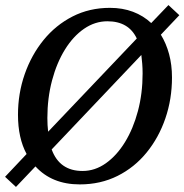

<svg xmlns="http://www.w3.org/2000/svg" viewBox="-34 -711 728 758"><path d="M674 -651 601 -574Q622 -540 633.5 -497.5Q645 -455 645 -405Q645 -320 619 -244Q593 -168 545 -109Q497 -50 430 -16.5Q363 17 281 17Q171 17 106 -54L29 27L-14 -13L71 -103Q37 -166 37 -258Q37 -342 63.5 -418Q90 -494 138 -553Q186 -612 252.5 -646Q319 -680 400 -680Q450 -680 491 -664.5Q532 -649 563 -620L631 -691ZM153 -245Q153 -217 156 -191L506 -559Q474 -627 390 -627Q341 -627 298 -597.5Q255 -568 222.5 -515.5Q190 -463 171.5 -393.5Q153 -324 153 -245ZM292 -36Q341 -36 384 -66.5Q427 -97 459.5 -150Q492 -203 510.5 -272.5Q529 -342 529 -421Q529 -441 527.5 -459.5Q526 -478 524 -494L170 -121Q201 -36 292 -36Z"/></svg>

Font: Source Serif 4 Semibold
Style: Italic
Weight: 600
Italic angle: -12°
Designer: Frank Grießhammer
Foundry: Adobe
Version: Version 4.005;hotconv 1.1.0;makeotfexe 2.6.0